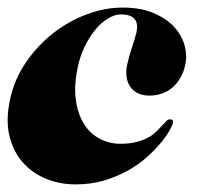

<svg xmlns="http://www.w3.org/2000/svg" viewBox="-27 -482 547 510"><path d="M-0.5 -216.8Q10.7 -270.5 41.3 -315.4Q71.8 -360.4 113.3 -393.1Q154.8 -425.8 203.1 -443.8Q251.5 -461.9 298.3 -461.9Q346.2 -461.9 380.4 -447.5Q414.6 -433.1 435.1 -410.9Q455.6 -388.7 463.1 -362.1Q470.7 -335.4 465.3 -311Q460.9 -289.6 451.4 -273.9Q441.9 -258.3 429.2 -248Q416.5 -237.8 401.4 -232.9Q386.2 -228 369.6 -228Q354.5 -228 341.6 -233.4Q328.6 -238.8 320.6 -249.3Q312.5 -259.8 309.6 -275.1Q306.6 -290.5 311 -311Q316.4 -335 324.2 -357.9Q332 -380.9 335.4 -396Q340.8 -420.9 329.6 -432.4Q318.4 -443.8 295.4 -443.8Q277.3 -443.8 259.3 -432.6Q241.2 -421.4 225.6 -402.3Q210 -383.3 197.8 -357.9Q185.5 -332.5 179.7 -304.2Q168.9 -253.9 174.6 -215.6Q180.2 -177.2 196.8 -151.6Q213.4 -126 238.8 -113Q264.2 -100.1 292.5 -100.1Q317.9 -100.1 335.9 -105Q354 -109.9 366.9 -116.9Q379.9 -124 388.4 -132.6Q397 -141.1 403.3 -148.2Q409.7 -155.3 414.6 -160.2Q419.4 -165 424.8 -165Q434.6 -165 432.1 -154.8Q430.7 -148.4 422.4 -133.8Q414.1 -119.1 398.9 -101.1Q383.8 -83 362.1 -63.7Q340.3 -44.4 312 -28.6Q283.7 -12.7 249 -2.4Q214.4 7.8 173.3 7.8Q132.8 7.8 96.2 -6.8Q59.6 -21.5 34.2 -49.8Q8.8 -78.1 -1.7 -120.1Q-12.2 -162.1 -0.5 -216.8Z"/></svg>

Font: XB Zar
Style: Bold Italic
Weight: 700
Italic angle: -12°
Designer: Behnam
Foundry: Irmug
Version: Version 8.005 2009